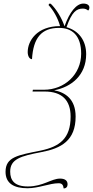

<svg xmlns="http://www.w3.org/2000/svg" viewBox="-20 -870 520 1074"><path d="M336 184C350 184 358 175 358 161C358 140 343 129 316 129C267 129 221 173 136 173C61 173 37 139 37 90C37 20 95 3 211 -19C323 -40 403 -84 403 -218C403 -315 346 -353 283 -365C379 -383 462 -449 462 -567C462 -642 422 -698 352 -718C382 -803 407 -822 444 -822C456 -822 467 -817 473 -811C478 -815 480 -822 480 -828C480 -841 468 -850 446 -850C408 -850 369 -803 341 -723C325 -770 295 -819 264 -849H254L252 -841C277 -815 304 -769 316 -724C186 -724 135 -641 135 -579C135 -556 145 -539 159 -539C166 -658 212 -714 310 -714C384 -714 434 -671 434 -570C434 -454 341 -368 226 -368H164L162 -358H230C326 -358 375 -310 375 -218C375 -94 312 -50 209 -28C81 -2 11 7 11 91C11 156 58 183 134 183C196 183 258 155 308 155C327 155 334 165 336 184Z"/></svg>

Font: Noto Serif Display Condensed Thin
Style: Italic
Weight: 100
Width: 3
Italic angle: -12°
Designer: Monotype Design Team
Foundry: Monotype Imaging Inc.
Version: Version 2.009